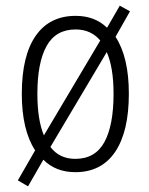

<svg xmlns="http://www.w3.org/2000/svg" viewBox="-20 -598 526 678"><path d="M435 -267Q435 -133 386.5 -61.5Q338 10 246 10Q177 10 133 -34L79 60L43 39L104 -67Q57 -139 57 -267Q57 -401 106 -471.5Q155 -542 247 -542Q315 -542 358 -500L403 -578L439 -558L388 -468Q435 -396 435 -267ZM112 -267Q112 -175 135 -120L334 -455Q301 -494 247 -494Q177 -494 144.5 -435.5Q112 -377 112 -267ZM381 -267Q381 -359 357 -414L158 -79Q190 -37 246 -37Q316 -37 348.5 -96Q381 -155 381 -267Z"/></svg>

Font: Noto Sans Sinhala Condensed Light
Style: Regular
Weight: 300
Width: 3
Designer: Jelle Bosma - Monotype Design Team
Foundry: Monotype Imaging Inc.
Version: Version 2.006; ttfautohint (v1.8.4.7-5d5b)